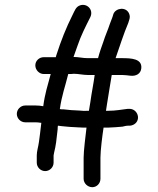

<svg xmlns="http://www.w3.org/2000/svg" viewBox="-20 -694 659 799"><path d="M398 50V-38C398 -68 406 -131 411 -163H431C446 -163 477 -166 490 -167C499 -169 505 -171 514 -171H521C530 -172 538 -175 545 -182C566 -204 549 -241 519 -241H511C485 -238 462 -233 431 -233H421L425 -259C431 -300 439 -342 445 -382H488C498 -382 513 -380 522 -379C546 -376 566 -387 568 -410C572 -450 526 -452 488 -452H461C479 -503 494 -552 514 -599L518 -612C521 -621 521 -629 517 -638C504 -667 462 -661 452 -636L448 -623C445 -615 441 -605 437 -594C429 -569 418 -546 410 -520C403 -501 394 -475 388 -452H344C324 -452 307 -457 286 -457C292 -474 297 -489 302 -502C317 -547 337 -585 356 -623C370 -653 343 -681 314 -672C295 -666 291 -649 282 -632C255 -578 235 -528 214 -463C214 -461 213 -459 212 -456H162C143 -456 127 -441 127 -422C127 -403 143 -386 162 -386H191C178 -337 167 -305 160 -252C149 -254 139 -255 129 -255H85C66 -255 50 -239 50 -220C50 -201 66 -185 85 -185H129C135 -185 142 -184 150 -183H152C149 -157 144 -115 142 -103C139 -81 133 -65 133 -47V-17C133 2 149 18 168 18C187 18 203 2 203 -17V-47C203 -49 204 -53 205 -58C213 -90 215 -111 220 -157C220 -161 220 -166 221 -171L237 -169C247 -168 258 -167 269 -166L305 -164C317 -163 329 -163 340 -163C336 -129 328 -66 328 -38V50C328 69 345 85 364 85C383 85 398 69 398 50ZM344 -382H374C369 -344 361 -307 356 -269L350 -233H342C332 -232 321 -233 310 -234C286 -235 266 -236 244 -239C239 -239 234 -239 229 -240C237 -297 251 -333 264 -386H267C274 -386 280 -386 287 -387C306 -387 326 -382 344 -382Z"/></svg>

Font: Electronic
Style: Bd
Weight: 700
Version: Version 1.011